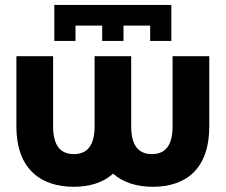

<svg xmlns="http://www.w3.org/2000/svg" viewBox="-20 -732 901 766"><path d="M196.8 -568.8H281.2V-629.9H387.7V-568.8H472.7V-629.9H579.1V-568.8H663.6V-712.4H196.8ZM503.4 -507.8H357.4V-228.5C357.4 -153.8 330.1 -117.2 274.4 -117.2C219.2 -117.2 191.9 -153.8 191.9 -228.5V-507.8H45.4V-228.5C45.4 -52.7 147.5 13.2 274.4 13.2C335.9 13.2 391.1 -2.9 431.2 -39.1C472.2 -2.9 527.8 13.2 589.4 13.2C716.8 13.2 814.9 -52.7 814.9 -228.5V-507.8H668.5V-228.5C668.5 -153.8 641.6 -117.2 585.9 -117.2C530.8 -117.2 503.4 -153.8 503.4 -228.5Z"/></svg>

Font: Giphurs ExtraBold
Style: Regular
Weight: 800
Version: Version 1.000